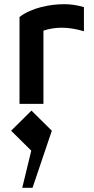

<svg xmlns="http://www.w3.org/2000/svg" viewBox="-20 -495 450 915"><path d="M73 -414V0H187V-349C214 -358 244 -363 275 -363C307 -363 343 -357 380 -346V-461C343 -472 313 -475 285 -475C221 -475 131 -459 73 -414ZM33 128 129 223 86 400H135L227 128L130 32Z"/></svg>

Font: KT Kiyosuna Sans Bold
Style: Regular
Weight: 700
Designer: [Zen Kaku Gothic] Yoshimichi Ohira
Version: Version 1.010;Glyphs 3.1.2 (3151)